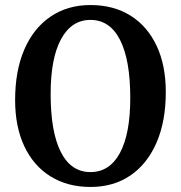

<svg xmlns="http://www.w3.org/2000/svg" viewBox="-20 -726 719 762"><path d="M339 16Q248 16 180.5 -26Q113 -68 76.5 -145.5Q40 -223 40 -329Q40 -445 76.5 -529.5Q113 -614 180.5 -660Q248 -706 339 -706Q431 -706 498 -664Q565 -622 601.5 -544.5Q638 -467 638 -361Q638 -245 601.5 -160.5Q565 -76 498 -30Q431 16 339 16ZM339 -43Q415 -43 456 -119Q497 -195 497 -337Q497 -488 456.5 -567.5Q416 -647 339 -647Q264 -647 222.5 -571Q181 -495 181 -353Q181 -202 221.5 -122.5Q262 -43 339 -43Z"/></svg>

Font: Platypi Medium
Style: Regular
Weight: 500
Designer: David Sargent
Foundry: Bolt Cutter Type
Version: Version 1.200; ttfautohint (v1.8.4.7-5d5b)